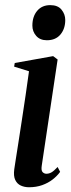

<svg xmlns="http://www.w3.org/2000/svg" viewBox="-20 -738 285 768"><path d="M96 11Q78 11 63.2 4.2Q48.5 -2.5 41 -18.2Q33.5 -34 37 -60.5Q38 -68.5 42.5 -96.8Q47 -125 53.5 -166.8Q60 -208.5 67.5 -257.8Q75 -307 82.5 -357.5Q90 -408 96 -453L36.5 -471.5L39 -486L192.5 -513.5L210.5 -500L147 -75.5Q144 -56 150.5 -49.5Q157 -43 165.5 -43Q176 -43 185.8 -48.5Q195.5 -54 210.5 -70L220.5 -50.5Q208.5 -34 190.5 -20Q172.5 -6 148.8 2.5Q125 11 96 11ZM167.5 -577Q140 -577 124.8 -594.5Q109.5 -612 109.5 -635.5Q109.5 -672 128.8 -694.8Q148 -717.5 181 -717.5Q211.5 -717.5 226.2 -699.2Q241 -681 241 -658Q241 -623 221.8 -600Q202.5 -577 167.5 -577Z"/></svg>

Font: Merriweather 144pt Medium
Style: Italic
Weight: 500
Italic angle: -7.8°
Version: Version 2.101